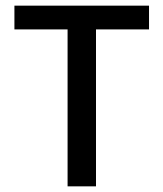

<svg xmlns="http://www.w3.org/2000/svg" viewBox="-20 -659 578 679"><path d="M319.5 0H219V-621.5H319.5ZM507 -555H31V-639H507Z"/></svg>

Font: Anek Devanagari Medium
Style: Regular
Weight: 500
Designer: Kailash Malviya (Devanagari) & Yesha Goshar (Latin)
Foundry: Ek Type
Version: Version 1.003